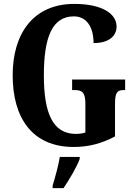

<svg xmlns="http://www.w3.org/2000/svg" viewBox="-20 -744 696 985"><path d="M358 10C435 10 502 -8 570 -44V-208C570 -266 579 -282 614 -282H622V-336H350V-282H364C404 -282 418 -266 418 -212V-64C401 -59 384 -57 370 -57C250 -57 205 -164 205 -358C205 -555 249 -660 359 -660C425 -660 460 -604 460 -523C541 -523 578 -561 578 -608C578 -673 505 -724 361 -724C153 -724 45 -574 45 -358C45 -137 147 10 358 10ZM250 208V221H306C335 178 374 113 389 71V61H287C280 105 262 168 250 208Z"/></svg>

Font: Noto Serif Thai ExtraCondensed ExtraBold
Style: Regular
Weight: 800
Width: 2
Designer: Monotype Design Team
Foundry: Monotype Imaging Inc.
Version: Version 2.002